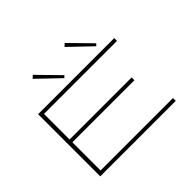

<svg xmlns="http://www.w3.org/2000/svg" viewBox="-182 -1106 1363 1363"><g transform="rotate(-45 500.0 -424.0)"><path d="M118 0V-624H882V-596H149V-339H772V-311H149V-28H876V0ZM431 -673 268 -829 289 -848 446 -688ZM751 -673 588 -829 609 -848 766 -688Z"/></g></svg>

Font: Inconsolata UltraExpanded ExtraLight
Style: Regular
Weight: 200
Width: 9
Monospace: yes
Designer: Raph Levien, Cyreal, Brenton Simpson
Foundry: Raph Levien, Cyreal, Google
Version: Version 3.001; ttfautohint (v1.8.2.53-6de2)